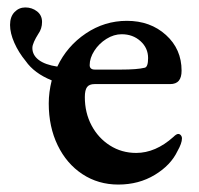

<svg xmlns="http://www.w3.org/2000/svg" viewBox="-20 -482 534 516"><path d="M469 -110Q469 -97 457 -76Q439 -38 396 -12Q353 14 298 14Q244 14 201.5 -14Q159 -42 135 -91.5Q111 -141 111 -204Q111 -234 119 -266Q72 -285 49 -318Q30 -341 18.5 -367Q7 -393 7 -415Q7 -437 19 -449.5Q31 -462 48 -462Q66 -462 79.5 -451.5Q93 -441 93 -423Q93 -405 83 -391Q76 -380 71.5 -370Q67 -360 67 -353Q67 -334 84 -321Q101 -308 134 -303Q160 -358 210.5 -392Q261 -426 321 -426Q384 -426 426 -388Q468 -350 468 -292Q468 -274 460.5 -265Q453 -256 437 -256H234Q220 -256 214 -248Q208 -240 208 -221Q208 -179 226 -145Q244 -111 275.5 -91Q307 -71 346 -71Q398 -71 446 -114Q454 -122 459 -122Q463 -122 466 -118.5Q469 -115 469 -110ZM221 -307Q221 -295 235 -295H305Q349 -295 369 -300Q378 -302 378 -326Q378 -353 357.5 -371.5Q337 -390 307 -390Q286 -390 266 -377.5Q246 -365 233.5 -345.5Q221 -326 221 -307Z"/></svg>

Font: EB Garamond SemiBold
Style: Regular
Weight: 600
Designer: Georg Duffner and Octavio Pardo
Foundry: Georg Duffner
Version: Version 1.000